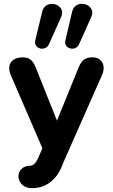

<svg xmlns="http://www.w3.org/2000/svg" viewBox="-20 -797 589 1001"><path d="M76 125C80 158 103 184 147 184C222 184 277 138 305 64L310 51L512 -406C534 -455 511 -498 463 -498C425 -498 406 -485 389 -443L277 -168L168 -441C151 -485 132 -498 98 -498C36 -498 15 -455 36 -406L201 -24L181 22L177 30C164 60 148 67 137 67C98 67 75 94 76 125ZM392 -566 456 -709C486 -777 372 -808 356 -736L321 -587C310 -542 374 -526 392 -566ZM235 -566 299 -709C329 -777 216 -807 200 -736L164 -587C153 -542 217 -526 235 -566Z"/></svg>

Font: SN Pro
Style: Bold
Weight: 700
Designer: Tobias Whetton
Foundry: Supernotes
Version: Version 1.003;Glyphs 3.3 (3324)